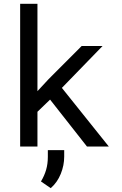

<svg xmlns="http://www.w3.org/2000/svg" viewBox="-20 -770 640 1009"><path d="M243.2 -246.6 437 0H551.8L305.2 -308.1L519 -528.3H409.2L235.8 -354.5L176.8 -291V-750H85.9V0H176.8V-182.6ZM317.4 53.2V19H231.4V54.7Q231.4 91.3 222.4 122.3Q213.4 153.3 195.3 183.6L246.6 218.8Q281.2 188.5 299.3 143.8Q317.4 99.1 317.4 53.2Z"/></svg>

Font: RobotoMono Nerd Font
Style: Regular
Weight: 400
Monospace: yes
Designer: Google
Version: Version 3.000;Nerd Fonts 3.2.1